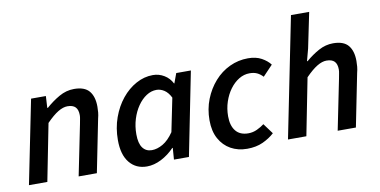

<svg xmlns="http://www.w3.org/2000/svg" viewBox="-70 -902 2197 1111"><g transform="rotate(-10 1028.5 -347.0)"><path d="M22 0 121 -491H208L204 -422H208Q245 -455 287 -479Q329 -503 375 -503Q437 -503 464 -470.5Q491 -438 491 -379Q491 -362 489.5 -345.5Q488 -329 483 -310L421 0H314L374 -296Q377 -314 379.5 -325.5Q382 -337 382 -348Q382 -380 367 -395.5Q352 -411 320 -411Q295 -411 265 -393Q235 -375 196 -335L130 0Z M714 12Q650 12 612 -34.5Q574 -81 574 -167Q574 -238 596 -299Q618 -360 655 -405.5Q692 -451 739.5 -477Q787 -503 838 -503Q874 -503 904.5 -484.5Q935 -466 951 -434H953L974 -491H1060L962 0H874L879 -68H876Q842 -32 799 -10Q756 12 714 12ZM758 -76Q790 -76 823.5 -95.5Q857 -115 887 -159L927 -355Q911 -387 889 -401Q867 -415 844 -415Q813 -415 784.5 -396.5Q756 -378 733.5 -345.5Q711 -313 698 -271Q685 -229 685 -182Q685 -128 704.5 -102Q724 -76 758 -76Z M1303 12Q1249 12 1207 -11.5Q1165 -35 1140.5 -79.5Q1116 -124 1116 -188Q1116 -254 1138.5 -311Q1161 -368 1199.5 -411.5Q1238 -455 1289 -479Q1340 -503 1397 -503Q1444 -503 1476.5 -485Q1509 -467 1527 -443L1469 -382Q1453 -399 1435 -407.5Q1417 -416 1391 -416Q1358 -416 1328.5 -398Q1299 -380 1276 -349Q1253 -318 1239.5 -277.5Q1226 -237 1226 -192Q1226 -137 1251 -106Q1276 -75 1325 -75Q1352 -75 1376.5 -86.5Q1401 -98 1419 -112L1464 -51Q1436 -25 1396 -6.5Q1356 12 1303 12Z M1544 0 1686 -706H1793L1750 -498L1731 -427H1735Q1772 -459 1812.5 -481Q1853 -503 1897 -503Q1959 -503 1986 -470.5Q2013 -438 2013 -379Q2013 -362 2011.5 -345.5Q2010 -329 2005 -310L1943 0H1836L1896 -296Q1899 -314 1901.5 -325.5Q1904 -337 1904 -348Q1904 -380 1889 -395.5Q1874 -411 1842 -411Q1817 -411 1787 -393Q1757 -375 1718 -335L1652 0Z"/></g></svg>

Font: Source Sans 3 SemiBold
Style: Italic
Weight: 600
Italic angle: -11°
Designer: Paul D. Hunt
Foundry: Adobe
Version: Version 3.046;hotconv 1.0.118;makeotfexe 2.5.65603